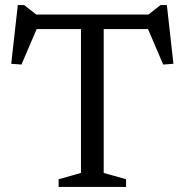

<svg xmlns="http://www.w3.org/2000/svg" viewBox="-20 -740 731 760"><path d="M300.5 -651.5H390.5V-55.5L479 -30.5V0H212V-30.5L300.5 -55.5ZM600.5 -625H90.5L130.5 -637.5L65 -484.5L24.5 -487.5L50.5 -720H75.5L135.5 -673L85.5 -682.5H605.5L555.5 -673L615.5 -720H640.5L666.5 -487.5L626 -484.5L560.5 -637.5Z"/></svg>

Font: Newsreader
Style: Regular
Weight: 400
Designer: Hugues Gentile
Foundry: Production Type
Version: Version 1.003